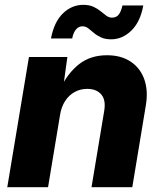

<svg xmlns="http://www.w3.org/2000/svg" viewBox="-20 -780 672 800"><path d="M230.5 -302.7 180.2 0H10.3L100.6 -542.5H260.7L241.7 -404.8L231 -410.2Q262.2 -475.6 309.6 -512.7Q356.9 -549.8 425.8 -549.8Q484.9 -549.8 524.9 -522.9Q564.9 -496.1 581.5 -448.7Q598.1 -401.4 587.4 -339.4L531.2 0H361.3L414.1 -317.4Q421.9 -363.3 401.9 -386.5Q381.8 -409.7 343.3 -409.7Q314 -409.7 290.3 -396.2Q266.6 -382.8 251.2 -358.9Q235.8 -335 230.5 -302.7ZM443.4 -616.2Q418 -616.2 400.6 -624.3Q383.3 -632.3 370.6 -643.3Q357.9 -654.3 347.2 -662.4Q336.4 -670.4 323.7 -670.4Q307.6 -670.4 296.4 -657Q285.2 -643.6 280.8 -619.6H192.4Q205.6 -689 242.4 -724.4Q279.3 -759.8 326.7 -759.8Q352.1 -759.8 369.4 -751.7Q386.7 -743.7 399.4 -733.2Q412.1 -722.7 423.1 -714.6Q434.1 -706.5 446.3 -706.5Q465.3 -706.5 475.1 -719.7Q484.9 -732.9 490.2 -757.3H577.1Q564.5 -688.5 527.1 -652.3Q489.7 -616.2 443.4 -616.2Z"/></svg>

Font: Inter 16pt ExtraBold
Style: Italic
Weight: 800
Italic angle: -9.3988°
Version: Version 4.001;git-66647c0bb